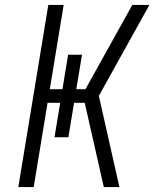

<svg xmlns="http://www.w3.org/2000/svg" viewBox="-20 -755 640 775"><path d="M462 0H399L322 -340H279L256 -201H200L223 -340H172L116 0H54L175 -735H237L181 -395H232L255 -534H311L288 -395H325L514 -735H583L379 -368Z"/></svg>

Font: Iosevka Light Extended Oblique
Style: Regular
Weight: 300
Width: 7
Italic angle: -9°
Monospace: yes
Designer: Belleve Invis
Foundry: Belleve Invis
Version: Version 32.5.0; ttfautohint (v1.8.4)